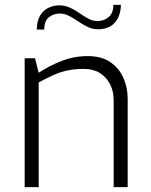

<svg xmlns="http://www.w3.org/2000/svg" viewBox="-20 -774 626 794"><path d="M82 0V-533H125L140 -473Q180 -500 232.5 -521Q285 -542 343 -542Q399 -542 435.5 -517.5Q472 -493 490 -452.5Q508 -412 508 -366V0H450V-360Q450 -397 435 -426Q420 -455 393 -472Q366 -489 327 -489Q289 -489 258.5 -482.5Q228 -476 199.5 -463Q171 -450 140 -433V0ZM132 -652Q133 -690 147 -711.5Q161 -733 182 -742.5Q203 -752 225 -752Q248 -752 269 -742.5Q290 -733 309 -719.5Q328 -706 346 -696.5Q364 -687 383 -687Q411 -687 430 -704Q449 -721 449 -754H480Q479 -707 454.5 -680Q430 -653 385 -653Q363 -653 343 -662.5Q323 -672 303.5 -685.5Q284 -699 265 -708.5Q246 -718 227 -718Q201 -718 182 -702.5Q163 -687 163 -652Z"/></svg>

Font: Exo Thin Light
Style: Regular
Weight: 300
Version: Version 2.000